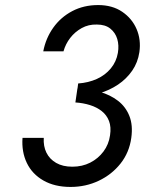

<svg xmlns="http://www.w3.org/2000/svg" viewBox="-20 -730 573 759"><path d="M289 -400Q330 -403 363 -418Q396 -433 418 -459.5Q440 -486 446 -521Q451 -551 443.5 -576Q436 -601 416 -617Q396 -633 363 -633Q330 -634 303 -619Q276 -604 257.5 -580Q239 -556 231 -527H151Q161 -579 190.5 -620.5Q220 -662 265.5 -686Q311 -710 368 -710Q424 -710 463 -683.5Q502 -657 520 -615Q538 -573 531 -524Q525 -483 502.5 -450.5Q480 -418 446.5 -395.5Q413 -373 371 -360.5Q329 -348 282 -346ZM259 9Q196 9 151.5 -16.5Q107 -42 86 -86Q65 -130 69 -185H153Q151 -152 163.5 -126.5Q176 -101 202 -86Q228 -71 266 -71Q305 -71 336.5 -87Q368 -103 389 -131Q410 -159 415 -195Q420 -228 411 -251.5Q402 -275 382.5 -290.5Q363 -306 336 -314.5Q309 -323 278 -325L286 -380Q333 -379 374.5 -367Q416 -355 446.5 -331.5Q477 -308 491.5 -271.5Q506 -235 499 -185Q491 -127 456.5 -83.5Q422 -40 370.5 -15.5Q319 9 259 9Z"/></svg>

Font: Jost
Style: Italic
Weight: 400
Italic angle: -5°
Version: Version 3.710